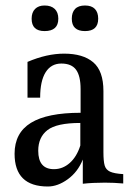

<svg xmlns="http://www.w3.org/2000/svg" viewBox="-20 -665 485 698"><path d="M428 -32V2Q394 -1 361 -1Q317 -1 281 3V-85Q263 -40 226.5 -13.5Q190 13 154 13Q33 13 33 -106Q33 -182 92.5 -218.5Q152 -255 273 -255V-341Q273 -389 256.5 -411.5Q240 -434 203 -434Q166 -434 146 -402.5Q126 -371 126 -310H80V-440Q150 -470 213 -470Q282 -470 319 -438.5Q356 -407 356 -334V-112Q356 -79 360.5 -63.5Q365 -48 380 -41Q395 -34 428 -32ZM272 -136V-218Q186 -218 152.5 -192Q119 -166 119 -117Q119 -50 176 -50Q208 -50 233.5 -72.5Q259 -95 272 -136ZM192 -597Q192 -552 142 -552Q95 -552 95 -597Q95 -620 107.5 -632.5Q120 -645 142 -645Q166 -645 179 -632.5Q192 -620 192 -597ZM337 -597Q337 -552 289 -552Q241 -552 241 -597Q241 -620 253 -632.5Q265 -645 289 -645Q313 -645 325 -632.5Q337 -620 337 -597Z"/></svg>

Font: Gupter Medium
Style: Regular
Weight: 500
Designer: Octavio Pardo
Version: Version 1.000